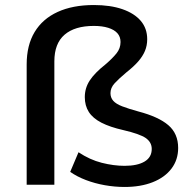

<svg xmlns="http://www.w3.org/2000/svg" viewBox="-20 -734 762 763"><path d="M475 9Q436 9 396.5 2Q357 -5 321.5 -18.5Q286 -32 259 -51L292 -129Q337 -99 384.5 -87Q432 -75 475 -75Q526 -75 554.5 -92Q583 -109 583 -142Q583 -169 559 -185.5Q535 -202 470 -217Q417 -229 383 -246.5Q349 -264 333 -289Q317 -314 317 -348Q317 -384 336.5 -414Q356 -444 399 -478Q427 -502 443 -522Q459 -542 459 -567Q459 -588 446.5 -602Q434 -616 410 -623.5Q386 -631 353 -631Q277 -631 236.5 -596Q196 -561 196 -490V0H86V-478Q86 -554 117.5 -606.5Q149 -659 209 -686.5Q269 -714 353 -714Q419 -714 466.5 -697.5Q514 -681 539.5 -651Q565 -621 565 -578Q565 -553 556 -531.5Q547 -510 529 -489.5Q511 -469 483 -447Q452 -421 435.5 -403Q419 -385 419 -364Q419 -346 430 -333.5Q441 -321 465.5 -311.5Q490 -302 530 -291Q610 -270 649 -236.5Q688 -203 688 -146Q688 -99 661.5 -64Q635 -29 587 -10Q539 9 475 9Z"/></svg>

Font: Nunito Sans 10pt SemiExpanded SemiBold
Style: Regular
Weight: 600
Width: 6
Designer: Vernon Adams
Foundry: Vernon Adams
Version: Version 3.101;gftools[0.9.27]